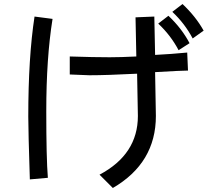

<svg xmlns="http://www.w3.org/2000/svg" viewBox="-20 -856 1040 958"><path d="M996.1 -703.1 941.4 -664.1Q902.3 -738.3 839.8 -796.9L890.6 -835.9Q957 -773.4 996.1 -703.1ZM925.8 -640.6 871.1 -605.5Q832 -679.7 769.5 -738.3L820.3 -777.3Q886.7 -714.8 925.8 -640.6ZM242.2 -761.7Q210.9 -566.4 210.9 -300.8Q210.9 -66.4 218.8 31.2L128.9 39.1Q121.1 -203.1 121.1 -273.4Q121.1 -570.3 152.3 -773.4ZM918 -503.9Q886.7 -503.9 753.9 -496.1L757.8 -277.3Q757.8 -43 543 82L476.6 15.6Q668 -85.9 668 -277.3L664.1 -488.3Q511.7 -480.5 425.8 -480.5L328.1 -484.4V-574.2Q449.2 -570.3 527.3 -570.3Q582 -570.3 660.2 -574.2L656.2 -769.5L750 -773.4L753.9 -582Q832 -585.9 914.1 -593.8Z"/></svg>

Font: Droid Sans Fallback
Style: Regular
Weight: 400
Designer: Steve Matteson
Foundry: Ascender Corporation
Version: 3.00 (Khmer version)